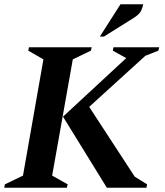

<svg xmlns="http://www.w3.org/2000/svg" viewBox="-34 -882 775 902"><path d="M-14 0 -11 -16 74 -57 170 -603 99 -644 102 -660H397L393 -644L308 -603L211 -57L284 -16L280 0ZM468 0 262 -334 559 -609 496 -644 499 -660H714L710 -644L649 -620L385 -380L599 -52L657 -16L654 0ZM435 -710 532 -862H639Q636 -847 628.5 -831Q621 -815 596 -799L454 -710Z"/></svg>

Font: Spectral SC
Style: Bold Italic
Weight: 700
Italic angle: -10°
Designer: Jean-Baptiste Levee
Foundry: Production Type
Version: Version 2.001